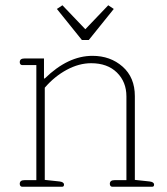

<svg xmlns="http://www.w3.org/2000/svg" viewBox="-20 -709 635 729"><path d="M196 -675 217 -689 304 -598 391 -689 412 -675 317 -557H291ZM55 -11Q55 -25 73 -25H118V-462H64Q60 -462 57.5 -465Q55 -468 55 -473Q55 -487 73 -487H147V-411H150Q238 -497 331 -497Q399 -497 445.5 -456Q492 -415 492 -344V-26L548 -20Q565 -18 565 -8Q565 0 558 0H406Q402 0 399.5 -3Q397 -6 397 -11Q397 -25 415 -25H460V-343Q460 -398 424 -433.5Q388 -469 326 -469Q280 -469 233.5 -444Q187 -419 150 -376V-26L206 -20Q223 -18 223 -8Q223 0 216 0H64Q60 0 57.5 -3Q55 -6 55 -11Z"/></svg>

Font: Maitree ExtraLight
Style: Regular
Weight: 275
Designer: CadsonDemak Team
Foundry: CadsonDemak
Version: Version 1.003